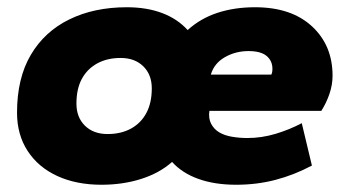

<svg xmlns="http://www.w3.org/2000/svg" viewBox="-20 -500 964 530"><path d="M260 10Q191 10 138.5 -14Q86 -38 56.5 -83Q27 -128 27 -189Q27 -284 65 -348.5Q103 -413 171.5 -446.5Q240 -480 330 -480Q385 -480 427.5 -464Q470 -448 498 -417Q533 -449 580 -464.5Q627 -480 684 -480Q784 -480 841 -427.5Q898 -375 898 -291Q898 -266 889.5 -241Q881 -216 867 -194H558Q555 -173 563 -158Q571 -143 585.5 -134.5Q600 -126 620.5 -122.5Q641 -119 663 -119Q702 -119 740.5 -130.5Q779 -142 813 -160L841 -43Q792 -17 740.5 -3.5Q689 10 632 10Q573 10 528 -6Q483 -22 455 -53Q420 -22 369.5 -6Q319 10 260 10ZM277 -130Q314 -130 341.5 -145Q369 -160 384 -188Q399 -216 399 -256Q399 -294 375.5 -317Q352 -340 313 -340Q276 -340 248.5 -325Q221 -310 206 -282.5Q191 -255 191 -214Q191 -176 214.5 -153Q238 -130 277 -130ZM562 -294H729Q732 -300 732 -310Q732 -332 716 -345.5Q700 -359 666 -359Q630 -359 600.5 -342Q571 -325 562 -294Z"/></svg>

Font: Gantari ExtraBold
Style: Italic
Weight: 800
Italic angle: -10°
Designer: Anugrah Pasau
Foundry: Lafontype
Version: Version 1.000